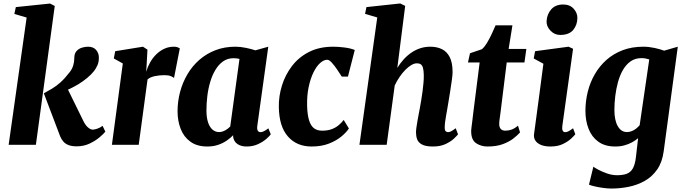

<svg xmlns="http://www.w3.org/2000/svg" viewBox="-20 -837 3952 1110"><path d="M30 0 134 -735.5 63 -756.5 71.5 -796 269.5 -816.5 296.5 -802.5 187.5 0ZM423 9Q395.5 9 376.5 1.8Q357.5 -5.5 346 -19Q334.5 -32.5 327.5 -49.5L233.5 -297.5Q258 -311 281.2 -324.8Q304.5 -338.5 329.5 -360.8Q354.5 -383 383 -420Q397 -438 403.2 -458.2Q409.5 -478.5 409.5 -501.5Q409.5 -527.5 422.5 -541.8Q435.5 -556 454 -561.5Q472.5 -567 488.5 -567Q519.5 -567 535.5 -548.5Q551.5 -530 551.5 -505Q552 -478.5 543 -459Q534 -439.5 523.5 -426Q506.5 -405 483.5 -386Q460.5 -367 434.8 -351.2Q409 -335.5 383 -323.2Q357 -311 333.5 -302L354.5 -356.5L464.5 -132.5Q476.5 -110 490.5 -98.8Q504.5 -87.5 516.5 -87.5Q525.5 -87.5 542.2 -93Q559 -98.5 573 -109.5L589 -76Q580 -64 556.2 -43.8Q532.5 -23.5 498.5 -7.2Q464.5 9 423 9Z M627 0 690 -470 638 -499 646 -541 806.5 -567 832.5 -550 827.5 -458.5 825 -422Q833.5 -450.5 848.2 -476.8Q863 -503 883.8 -523.2Q904.5 -543.5 930 -555.2Q955.5 -567 985.5 -567Q998.5 -567 1007.2 -563.5Q1016 -560 1019.5 -557L986 -386Q983 -390 969 -396.2Q955 -402.5 931.5 -402.5Q916.5 -402.5 902 -401Q887.5 -399.5 874.5 -396.8Q861.5 -394 851 -389.2Q840.5 -384.5 833 -378L782 0Z M1467.5 -109.5Q1465 -90 1470.2 -81.5Q1475.5 -73 1486.5 -73Q1493.5 -73 1504 -77.5Q1514.5 -82 1531.5 -95L1545.5 -60.5Q1540 -52 1521 -35Q1502 -18 1472.5 -4Q1443 10 1405 10Q1373 10 1351.8 -5Q1330.5 -20 1327.5 -49L1328 -55.5Q1312.5 -39 1290.5 -24Q1268.5 -9 1240.8 0.5Q1213 10 1179 10Q1119 10 1080.8 -17.8Q1042.5 -45.5 1024.5 -92Q1006.5 -138.5 1006.5 -193Q1006.5 -250.5 1021 -305.2Q1035.5 -360 1063.5 -407.5Q1091.5 -455 1132.2 -490.8Q1173 -526.5 1225.5 -546.8Q1278 -567 1341 -567Q1370 -567 1402.5 -560.2Q1435 -553.5 1456.5 -546L1531 -567ZM1364.5 -496.5Q1356.5 -498.5 1347.8 -499.5Q1339 -500.5 1330 -500.5Q1295.5 -500.5 1269.5 -482Q1243.5 -463.5 1225 -432.5Q1206.5 -401.5 1195 -362.2Q1183.5 -323 1178.5 -280.8Q1173.5 -238.5 1173.5 -198.5Q1173.5 -159.5 1182.2 -131.5Q1191 -103.5 1207.5 -88.5Q1224 -73.5 1246.5 -73.5Q1255.5 -73.5 1264 -76Q1272.5 -78.5 1280.8 -82.8Q1289 -87 1296.5 -92.8Q1304 -98.5 1311 -105.5Z M1781 10Q1695.5 10 1644.5 -48Q1593.5 -106 1592 -219Q1591 -281 1610 -342.5Q1629 -404 1667.8 -455Q1706.5 -506 1766.2 -536.5Q1826 -567 1906.5 -567Q1936 -567 1971.5 -562.5Q2007 -558 2031 -548L1991.5 -394H1956Q1944.5 -412 1929.2 -434.8Q1914 -457.5 1898.5 -474.5Q1883 -491.5 1872 -491.5Q1851.5 -491.5 1830.2 -472.2Q1809 -453 1791.8 -417.5Q1774.5 -382 1764.2 -332.8Q1754 -283.5 1755.5 -224.5Q1757 -173 1766.8 -141.5Q1776.5 -110 1795 -95.8Q1813.5 -81.5 1842.5 -81.5Q1874 -81.5 1897 -90Q1920 -98.5 1937 -112.5Q1954 -126.5 1967 -143.5L1997 -94.5Q1984 -73.5 1955 -49Q1926 -24.5 1882.5 -7.2Q1839 10 1781 10Z M2483 10Q2440.5 10 2419.2 -1.8Q2398 -13.5 2391.5 -32Q2385 -50.5 2385 -71.5Q2385 -82.5 2387.2 -98.5Q2389.5 -114.5 2392.8 -134.2Q2396 -154 2400.2 -175Q2404.5 -196 2408 -216Q2411.5 -236 2415.5 -259.8Q2419.5 -283.5 2422.8 -308.5Q2426 -333.5 2428.2 -357.5Q2430.5 -381.5 2430 -403Q2429.5 -430 2425.2 -444.8Q2421 -459.5 2412.5 -465.2Q2404 -471 2390.5 -471Q2375 -471 2357.8 -460.8Q2340.5 -450.5 2323 -432.8Q2305.5 -415 2289.8 -391.8Q2274 -368.5 2262 -343L2215.5 0H2058L2161 -736L2090.5 -757L2098.5 -796L2294 -817L2322.5 -803L2277 -444.5Q2293.5 -471.5 2314 -494Q2334.5 -516.5 2358.8 -533Q2383 -549.5 2410.2 -558.2Q2437.5 -567 2467.5 -567Q2505.5 -567 2534.5 -553Q2563.5 -539 2580 -506.8Q2596.5 -474.5 2596.5 -420Q2596.5 -405 2592.2 -374Q2588 -343 2582.5 -308.5Q2577 -274 2572.5 -247Q2569.5 -228.5 2566 -208.2Q2562.5 -188 2559 -168.5Q2555.5 -149 2553.2 -131.5Q2551 -114 2551 -100.5Q2551 -82.5 2557.2 -77.8Q2563.5 -73 2570 -73Q2578.5 -73 2587.8 -77.8Q2597 -82.5 2614.5 -95.5L2628 -60.5Q2623 -53.5 2605 -36.2Q2587 -19 2556.5 -4.5Q2526 10 2483 10Z M2874 -189.5Q2872 -173.5 2870.2 -161.2Q2868.5 -149 2867.2 -139.5Q2866 -130 2866 -121.5Q2866 -101.5 2875 -91.5Q2884 -81.5 2901.5 -81.5Q2921 -81.5 2938.8 -88.2Q2956.5 -95 2974.5 -110.5L2986.5 -71.5Q2972.5 -55.5 2948.2 -36.5Q2924 -17.5 2887.2 -3.8Q2850.5 10 2798 10Q2761.5 10 2732.8 -9Q2704 -28 2704 -78Q2704 -80.5 2704.2 -85.5Q2704.5 -90.5 2706 -102Q2707.5 -113.5 2710.2 -135Q2713 -156.5 2717 -192L2753 -476H2685.5L2697 -529L2766 -552.5Q2780.5 -564.5 2794.8 -588Q2809 -611.5 2822 -639Q2835 -666.5 2845 -690.5H2942.5L2920.5 -554H3023L3012 -476H2909.5Z M3162.5 10Q3129 10 3106.8 0.5Q3084.5 -9 3074.5 -25.2Q3064.5 -41.5 3067.5 -62.5Q3070.5 -85.5 3074.8 -116.2Q3079 -147 3084 -184.8Q3089 -222.5 3095 -267Q3101 -311.5 3107.5 -362Q3114 -412.5 3121.5 -468.5L3065.5 -499L3073.5 -541L3267 -567L3293 -555L3231 -109.5Q3228.5 -91.5 3232.8 -82.2Q3237 -73 3247.5 -73Q3256.5 -73 3266.5 -78Q3276.5 -83 3293 -95.5L3306 -61Q3300.5 -53.5 3282.8 -36.5Q3265 -19.5 3235 -4.8Q3205 10 3162.5 10ZM3218 -635Q3186 -635 3162 -660.2Q3138 -685.5 3140 -716Q3142.5 -755.5 3167 -783.2Q3191.5 -811 3236 -811Q3274.5 -811 3296.5 -786.5Q3318.5 -762 3318 -733Q3317.5 -692.5 3293.8 -663.8Q3270 -635 3218 -635Z M3817 37.5Q3808.5 101 3779.2 143Q3750 185 3707 209Q3664 233 3614.5 243Q3565 253 3516 253Q3492 253 3465.5 249.2Q3439 245.5 3416.8 240.2Q3394.5 235 3385 230.5L3410.5 126.5Q3415.5 131.5 3437.2 143.2Q3459 155 3488.8 165.5Q3518.5 176 3547.5 176Q3580.5 176 3603 167.8Q3625.5 159.5 3638.5 136.8Q3651.5 114 3656.5 71L3669 -38Q3653.5 -25 3634 -14.2Q3614.5 -3.5 3590.5 3.2Q3566.5 10 3537.5 10Q3477 10 3438.8 -18Q3400.5 -46 3382.5 -92.8Q3364.5 -139.5 3364.5 -195.5Q3364.5 -252 3378 -306.5Q3391.5 -361 3418.8 -408Q3446 -455 3486.2 -490.8Q3526.5 -526.5 3579.8 -546.8Q3633 -567 3699.5 -567Q3730.5 -567 3764.2 -559.8Q3798 -552.5 3819.5 -544L3898.5 -567ZM3733.5 -493.5Q3724 -496.5 3712.5 -498.8Q3701 -501 3688.5 -501Q3652.5 -501 3626 -482.5Q3599.5 -464 3581.5 -432.8Q3563.5 -401.5 3552.8 -362.5Q3542 -323.5 3537 -281.8Q3532 -240 3532 -201Q3532 -171 3537 -147.5Q3542 -124 3551.5 -107.5Q3561 -91 3574.2 -82.2Q3587.5 -73.5 3604.5 -73.5Q3618.5 -73.5 3632 -78.8Q3645.5 -84 3657 -93Q3668.5 -102 3678 -113Z"/></svg>

Font: Merriweather 20pt Black
Style: Italic
Weight: 900
Italic angle: -7.8°
Version: Version 2.101